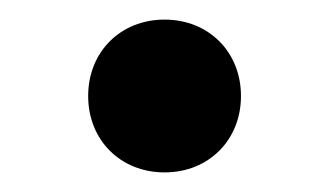

<svg xmlns="http://www.w3.org/2000/svg" viewBox="-20 -536 336 196"><path d="M70 -438C70 -393 103 -360 148 -360C193 -360 226 -393 226 -438C226 -483 193 -516 148 -516C103 -516 70 -483 70 -438Z"/></svg>

Font: Old Standard
Style: Bold
Weight: 700
Designer: Alexey Kryukov <alexios@thessalonica.org.ru>
Version: Version 2.0.2